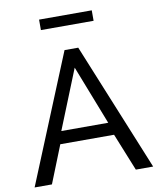

<svg xmlns="http://www.w3.org/2000/svg" viewBox="-96 -973 869 1048"><g transform="rotate(-10 338.5 -449.0)"><path d="M301 -710H377L667 0H571L487 -208H189L106 0H10ZM467 -278 339 -606 207 -278ZM193 -840V-898H485V-840Z"/></g></svg>

Font: Boldmen Medium
Style: Regular
Weight: 400
Designer: Matt McInerney, Pablo Impallari, Rodrigo Fuenzalida
Foundry: LIVING CONCEPT
Version: Version 1.000